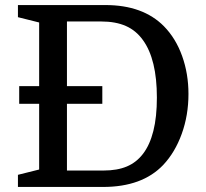

<svg xmlns="http://www.w3.org/2000/svg" viewBox="-20 -740 815 760"><path d="M56 -329V-399H385V-329ZM245 -65H390Q444 -65 482 -81Q520 -97 546 -131Q573 -166 587 -221.5Q601 -277 601 -354Q601 -505 546 -581Q519 -619 478.5 -637Q438 -655 380 -655H245ZM51 -720H397Q546 -720 629 -636Q676 -588 701 -518Q726 -448 726 -368Q726 -284 699.5 -210.5Q673 -137 626 -87Q543 0 388 0H51V-48L135 -69V-651L51 -672Z"/></svg>

Font: Domine Medium
Style: Regular
Weight: 500
Designer: Pablo Impallari, Rodrigo Fuenzalida, Brenda Gallo
Foundry: Pablo Impallari, Rodrigo Fuenzalida, Brenda Gallo
Version: Version 2.000